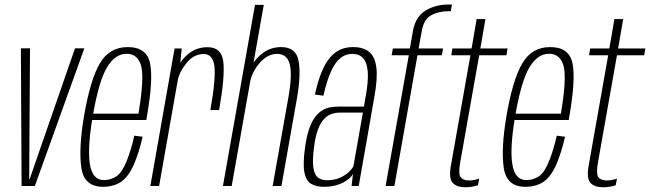

<svg xmlns="http://www.w3.org/2000/svg" viewBox="-20 -806 2816 832"><path d="M73.5 0H131L345.5 -596.5H305L108.5 -30H106.5L110 -596.5H70.5Z M426 3.5 431 -25.5Q380 -25.5 369.5 -95Q358.5 -164.5 381.5 -300.5Q408 -455.5 444 -514.5Q479 -573 528.5 -573Q579.5 -573 593 -515Q604.5 -458.5 580 -313.5H377.5L373 -286H614Q615.5 -294 616.5 -301Q645 -463.5 630 -533Q615 -602 533.5 -602Q454 -602 412.5 -531Q371 -460.5 343.5 -300Q320.5 -160.5 332.5 -78Q345 3.5 426 3.5ZM431 -25.5 426 3.5Q470.5 3.5 503 -17Q535 -38 559 -90.5Q582 -143 598 -213.5L562 -218Q549 -159 529.5 -109.5Q510 -60 485.5 -42.5Q460 -25.5 431 -25.5Z M891.5 -329H929.5Q955 -474 947.8 -537.8Q940.5 -601.5 879.5 -601.5Q824 -601.5 784.8 -562.5Q745.5 -523.5 736.5 -469.5L749 -453Q756.5 -494 788.2 -533Q820 -572 862.5 -572Q902 -572 909 -520Q916 -468 891.5 -329ZM631.5 0H669.5L758.5 -504.5L767.5 -596H736.5Z M946 0H984L1123 -785H1085ZM1161.5 0H1199.5L1267 -381Q1285 -486 1273.5 -544Q1262 -602 1198 -602Q1141.5 -602 1099.5 -559.5Q1057.5 -517 1048 -465L1062.5 -445Q1071 -494 1105.2 -533.2Q1139.5 -572.5 1181 -572.5Q1224.5 -572.5 1235.8 -526.8Q1247 -481 1229.5 -383Z M1383 3.5Q1410 3.5 1431.2 -1.8Q1452.5 -7 1468.5 -15.8Q1484.5 -24.5 1494.8 -34Q1505 -43.5 1509.5 -52L1503.5 0H1534.5L1602 -385Q1617 -467 1610.8 -514.2Q1604.5 -561.5 1579 -581.8Q1553.5 -602 1510 -602Q1481 -602 1456.5 -591.8Q1432 -581.5 1411.2 -558Q1390.5 -534.5 1374 -494.8Q1357.5 -455 1344.5 -396L1381.5 -391.5Q1397 -459.5 1415.5 -499Q1434 -538.5 1456.5 -555.5Q1479 -572.5 1506 -572.5Q1536 -572.5 1553 -554.5Q1570 -536.5 1573.5 -495.5Q1577 -454.5 1564 -385L1557 -344H1444.5Q1424.5 -344 1406 -339.8Q1387.5 -335.5 1371.2 -324.2Q1355 -313 1341.5 -293.2Q1328 -273.5 1318 -242.5Q1308 -211.5 1302 -168Q1292 -96 1299 -59.2Q1306 -22.5 1328 -9.5Q1350 3.5 1383 3.5ZM1396.5 -25Q1374 -25 1358.5 -36.2Q1343 -47.5 1338 -78.8Q1333 -110 1341 -170Q1347 -216.5 1358.2 -245.8Q1369.5 -275 1384.8 -290.8Q1400 -306.5 1417 -312.2Q1434 -318 1451.5 -318H1552.5L1511.5 -85.5Q1504.5 -72.5 1488.8 -58.2Q1473 -44 1450 -34.5Q1427 -25 1396.5 -25Z M1651 0H1689L1789 -566.5H1894.5L1900 -596H1794L1808 -673.5Q1817 -723 1849 -740.2Q1881 -757.5 1925 -757.5H1933.5L1938.5 -786.5H1927.5Q1867 -786.5 1824 -760.2Q1781 -734 1770 -674L1756 -596H1682.5L1677 -566.5H1751.5Z M1996 5.5Q2024 5.5 2051 -3L2056.5 -32Q2034 -24 2012.5 -24Q1986.5 -24 1976 -38.5Q1965.5 -53 1974 -101L2056.5 -566.5H2174.5L2179.5 -596H2061.5L2083.5 -723.5H2045.5L2023.5 -596H1940.5L1935.5 -566.5H2018.5L1934 -89Q1924 -32 1942 -13.2Q1960 5.5 1996 5.5Z M2256.5 3.5 2261.5 -25.5Q2210.5 -25.5 2200 -95Q2189 -164.5 2212 -300.5Q2238.5 -455.5 2274.5 -514.5Q2309.5 -573 2359 -573Q2410 -573 2423.5 -515Q2435 -458.5 2410.5 -313.5H2208L2203.5 -286H2444.5Q2446 -294 2447 -301Q2475.5 -463.5 2460.5 -533Q2445.5 -602 2364 -602Q2284.5 -602 2243 -531Q2201.5 -460.5 2174 -300Q2151 -160.5 2163 -78Q2175.5 3.5 2256.5 3.5ZM2261.5 -25.5 2256.5 3.5Q2301 3.5 2333.5 -17Q2365.5 -38 2389.5 -90.5Q2412.5 -143 2428.5 -213.5L2392.5 -218Q2379.5 -159 2360 -109.5Q2340.5 -60 2316 -42.5Q2290.5 -25.5 2261.5 -25.5Z M2593 5.5Q2621 5.5 2648 -3L2653.5 -32Q2631 -24 2609.5 -24Q2583.5 -24 2573 -38.5Q2562.5 -53 2571 -101L2653.5 -566.5H2771.5L2776.5 -596H2658.5L2680.5 -723.5H2642.5L2620.5 -596H2537.5L2532.5 -566.5H2615.5L2531 -89Q2521 -32 2539 -13.2Q2557 5.5 2593 5.5Z"/></svg>

Font: Anybody Condensed ExtraLight
Style: Italic
Weight: 250
Width: 3
Italic angle: -10°
Version: Version 1.113;gftools[0.9.25]